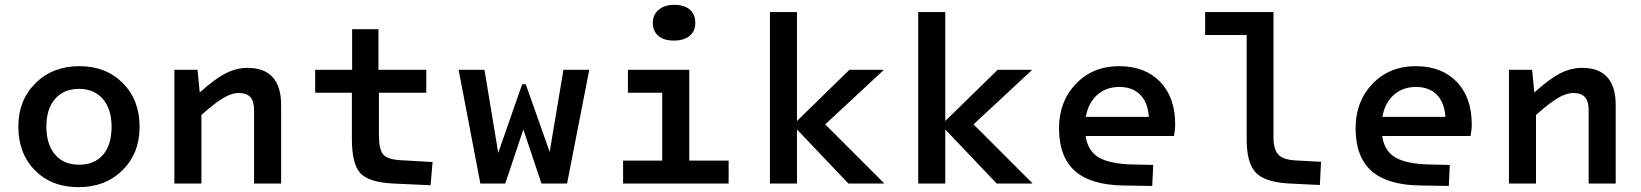

<svg xmlns="http://www.w3.org/2000/svg" viewBox="-20 -760 6794 795"><path d="M558 -235Q558 -125 487 -55Q416 15 305 15Q194 15 125 -54.5Q56 -124 56 -236Q56 -345 127 -415.5Q198 -486 309 -486Q419 -486 488.5 -416Q558 -346 558 -235ZM172 -236Q172 -162 208 -120Q244 -78 307 -78Q371 -78 406.5 -119Q442 -160 442 -235Q442 -308 406 -350Q370 -392 307 -392Q244 -392 208 -350.5Q172 -309 172 -236Z M702 -471H798L807 -377Q869 -433 913.5 -456Q958 -479 1005 -479Q1074 -479 1109 -440.5Q1144 -402 1144 -325V0H1032V-305Q1032 -341 1016.5 -358Q1001 -375 968 -375Q940 -375 905 -354.5Q870 -334 814 -284V0H702Z M1437 -186V-376H1285V-471H1438V-639H1547V-471H1745V-376H1549V-200Q1549 -142 1566.5 -121Q1584 -100 1635 -97L1771 -89L1763 7L1609 0Q1507 -5 1472 -43Q1437 -81 1437 -186Z M2420 -471 2328 0H2222L2147 -224L2072 0H1969L1879 -471H1986L2043 -127L2142 -411H2157L2256 -131L2313 -471Z M2859 -665Q2859 -631 2835.5 -611.5Q2812 -592 2770 -592Q2729 -592 2706 -611.5Q2683 -631 2683 -666Q2683 -699 2707.5 -719.5Q2732 -740 2771 -740Q2813 -740 2836 -720.5Q2859 -701 2859 -665ZM2560 0V-95H2722V-376H2580V-471H2834V-95H2997V0Z M3168 -710H3280V-259L3497 -471H3638V-469L3397 -245L3640 -2V0H3493L3280 -224V0H3168Z M3782 -710H3894V-259L4111 -471H4252V-469L4011 -245L4254 -2V0H4107L3894 -224V0H3782Z M4667 -79 4755 -77 4751 10 4631 8Q4496 6 4430.5 -52.5Q4365 -111 4365 -229Q4365 -340 4435 -413Q4505 -486 4614 -486Q4721 -486 4783.5 -421.5Q4846 -357 4846 -245Q4846 -232 4844.5 -219.5Q4843 -207 4841 -197H4475Q4484 -136 4528 -109Q4572 -82 4667 -79ZM4615 -400Q4560 -400 4523 -367Q4486 -334 4476 -276H4737Q4733 -336 4701 -368Q4669 -400 4615 -400Z M5142 -182V-615H4970V-710H5253V-192Q5253 -142 5272.5 -120.5Q5292 -99 5341 -96L5450 -90L5445 6L5321 0Q5219 -5 5180.5 -44.5Q5142 -84 5142 -182Z M5895 -79 5983 -77 5979 10 5859 8Q5724 6 5658.5 -52.5Q5593 -111 5593 -229Q5593 -340 5663 -413Q5733 -486 5842 -486Q5949 -486 6011.5 -421.5Q6074 -357 6074 -245Q6074 -232 6072.5 -219.5Q6071 -207 6069 -197H5703Q5712 -136 5756 -109Q5800 -82 5895 -79ZM5843 -400Q5788 -400 5751 -367Q5714 -334 5704 -276H5965Q5961 -336 5929 -368Q5897 -400 5843 -400Z M6228 -471H6324L6333 -377Q6395 -433 6439.5 -456Q6484 -479 6531 -479Q6600 -479 6635 -440.5Q6670 -402 6670 -325V0H6558V-305Q6558 -341 6542.5 -358Q6527 -375 6494 -375Q6466 -375 6431 -354.5Q6396 -334 6340 -284V0H6228Z"/></svg>

Font: Intel One Mono Medium
Style: Regular
Weight: 500
Monospace: yes
Designer: Fred Shallcrass
Foundry: Frere-Jones Type LLC
Version: Version 1.400;hotconv 1.1.0;makeotfexe 2.6.0;FJTRelease1.4